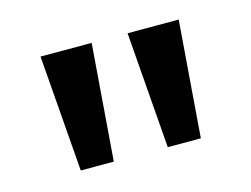

<svg xmlns="http://www.w3.org/2000/svg" viewBox="-50 -791 537 411"><g transform="rotate(-15 218.0 -585.0)"><path d="M178.2 -713.9 158.2 -456.1H85L64.9 -713.9ZM371.1 -713.9 351.1 -456.1H277.8L257.8 -713.9Z"/></g></svg>

Font: f4_41340          
Style: Regular
Weight: 600
Foundry: Ascender Corporation
Version: Version 1.10